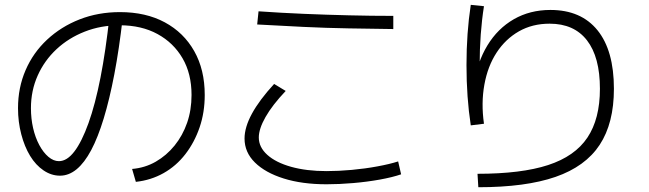

<svg xmlns="http://www.w3.org/2000/svg" viewBox="-20 -780 2680 793"><path d="M525.6 -82.2Q578.9 -86.7 623.3 -112.2Q667.8 -137.8 701.1 -178.9Q734.4 -220 752.8 -272.8Q771.1 -325.6 771.1 -387.8Q771.1 -475.6 733.9 -539.4Q696.7 -603.3 630.6 -639.4Q564.4 -675.6 474.4 -675.6Q396.7 -675.6 330 -649.4Q263.3 -623.3 213.3 -576.7Q163.3 -530 135.6 -467.8Q107.8 -405.6 107.8 -333.3Q107.8 -290 116.7 -251.1Q125.6 -212.2 142.2 -181.1Q158.9 -150 180 -132.2Q201.1 -114.4 223.3 -114.4Q256.7 -114.4 287.2 -154.4Q317.8 -194.4 345.6 -271.7Q373.3 -348.9 395 -459.4Q416.7 -570 432.2 -712.2L486.7 -705.6Q472.2 -577.8 452.2 -473.3Q432.2 -368.9 408.3 -290.6Q384.4 -212.2 356.7 -160Q328.9 -107.8 296.7 -81.1Q264.4 -54.4 227.8 -54.4Q192.2 -54.4 160 -76.1Q127.8 -97.8 104.4 -136.1Q81.1 -174.4 67.8 -225.6Q54.4 -276.7 54.4 -333.3Q54.4 -417.8 85.6 -490Q116.7 -562.2 174.4 -616.1Q232.2 -670 308.9 -700Q385.6 -730 475.6 -730Q582.2 -730 660.6 -687.8Q738.9 -645.6 782.2 -568.9Q825.6 -492.2 825.6 -387.8Q825.6 -315.6 804.4 -253.9Q783.3 -192.2 745.6 -143.3Q707.8 -94.4 655.6 -65Q603.3 -35.6 541.1 -28.9Z M990 -207.8Q990 -254.4 1020.6 -310.6Q1051.1 -366.7 1112.2 -433.3L1160 -404.4Q1104.4 -345.6 1076.7 -296.7Q1048.9 -247.8 1048.9 -212.2Q1048.9 -172.2 1083.9 -140.6Q1118.9 -108.9 1182.2 -91.1Q1245.6 -73.3 1328.9 -73.3Q1377.8 -73.3 1432.8 -78.3Q1487.8 -83.3 1538.9 -92.8Q1590 -102.2 1624.4 -113.3L1636.7 -60Q1601.1 -47.8 1548.9 -38.3Q1496.7 -28.9 1438.9 -23.9Q1381.1 -18.9 1328.9 -18.9Q1227.8 -18.9 1151.7 -42.8Q1075.6 -66.7 1032.8 -108.9Q990 -151.1 990 -207.8ZM1604.4 -660Q1512.2 -661.1 1419.4 -662.8Q1326.7 -664.4 1233.3 -668.9Q1140 -673.3 1042.2 -678.9L1047.8 -733.3Q1142.2 -726.7 1235.6 -722.8Q1328.9 -718.9 1421.1 -716.7Q1513.3 -714.4 1604.4 -714.4Z M1952.2 -62.2Q2133.3 -62.2 2243.9 -98.3Q2354.4 -134.4 2406.1 -211.7Q2457.8 -288.9 2457.8 -413.3Q2457.8 -544.4 2404.4 -613.3Q2351.1 -682.2 2250 -682.2Q2178.9 -682.2 2123.3 -650.6Q2067.8 -618.9 2031.1 -562.8Q1994.4 -506.7 1980.6 -430.6Q1966.7 -354.4 1978.9 -268.9L1924.4 -262.2Q1906.7 -377.8 1906.7 -511.1Q1906.7 -644.4 1924.4 -760L1978.9 -754.4Q1961.1 -642.2 1961.1 -511.1Q1961.1 -476.7 1962.8 -443.3Q1964.4 -410 1965.6 -377.8L1936.7 -430Q1951.1 -523.3 1993.3 -592.8Q2035.6 -662.2 2102.2 -700.6Q2168.9 -738.9 2253.3 -738.9Q2380 -738.9 2447.8 -655Q2515.6 -571.1 2515.6 -413.3Q2515.6 -271.1 2456.7 -181.7Q2397.8 -92.2 2274.4 -49.4Q2151.1 -6.7 1955.6 -6.7Z"/></svg>

Font: Paperlogy 3 Light
Style: Regular
Weight: 300
Designer: redesigned by Lee Juim, glyphs from Gmarket Sans & Montserrat
Foundry: PT&
Version: Version 1.001